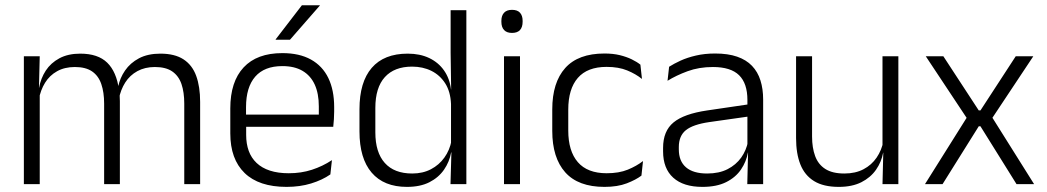

<svg xmlns="http://www.w3.org/2000/svg" viewBox="-20 -702 3993 732"><path d="M682.5 0V-307Q682.5 -350.5 671.8 -381.8Q661 -413 636.5 -429.8Q612 -446.5 570.5 -446.5Q532.5 -446.5 503.8 -430.8Q475 -415 457.5 -387.5Q440 -360 433.5 -325.5L422 -371H430.5Q437 -404.5 456.8 -433.2Q476.5 -462 510 -479.8Q543.5 -497.5 591.5 -497.5Q646 -497.5 679.5 -475.8Q713 -454 728 -412.8Q743 -371.5 743 -313.5V0ZM71 0V-487.5H131.5L128.5 -366.5L131.5 -363.5V0ZM377 0V-307Q377 -350 366.2 -381.5Q355.5 -413 331 -429.8Q306.5 -446.5 265.5 -446.5Q226.5 -446.5 197.8 -430.5Q169 -414.5 151.8 -386.5Q134.5 -358.5 128 -322.5L114.5 -367.5H129Q135.5 -403.5 154.5 -432.8Q173.5 -462 206.5 -479.8Q239.5 -497.5 286 -497.5Q353.5 -497.5 388.8 -463Q424 -428.5 433.5 -360.5Q435.5 -350 436.2 -338.8Q437 -327.5 437 -316V0Z M1072.5 10.5Q967 10.5 912.5 -42.5Q858 -95.5 858 -193.5V-288.5Q858 -390.5 908.8 -445Q959.5 -499.5 1056.5 -499.5Q1121.5 -499.5 1165.5 -475Q1209.5 -450.5 1231.8 -404.5Q1254 -358.5 1254 -294V-276.5Q1254 -262 1253 -247.5Q1252 -233 1250.5 -218.5H1194.5Q1195.5 -240.5 1195.5 -260.2Q1195.5 -280 1195.5 -296.5Q1195.5 -345.5 1179.8 -379.8Q1164 -414 1133.2 -432Q1102.5 -450 1056.5 -450Q988 -450 953 -409.8Q918 -369.5 918 -293.5V-246L918.5 -238V-187.5Q918.5 -154 928.2 -127Q938 -100 958.2 -80.8Q978.5 -61.5 1009.2 -51.5Q1040 -41.5 1081 -41.5Q1128.5 -41.5 1169.2 -54.8Q1210 -68 1245.5 -91.5L1239.5 -37Q1208.5 -15.5 1166 -2.5Q1123.5 10.5 1072.5 10.5ZM889.5 -218.5V-265H1237V-218.5ZM1131 -682H1199.5V-681L1085.5 -550.5H1031V-552Z M1531.5 10.5Q1443.5 10.5 1397 -43.8Q1350.5 -98 1350.5 -201V-285.5Q1350.5 -389 1397.2 -443.2Q1444 -497.5 1534.5 -497.5Q1581 -497.5 1616.2 -480.8Q1651.5 -464 1673 -433.2Q1694.5 -402.5 1699.5 -361H1719.5L1699.5 -305.5Q1697.5 -352.5 1677.5 -384Q1657.5 -415.5 1624.8 -431.8Q1592 -448 1551 -448Q1483.5 -448 1447.2 -408Q1411 -368 1411 -290.5V-197.5Q1411 -121 1447 -80.8Q1483 -40.5 1551.5 -40.5Q1592 -40.5 1623 -56.8Q1654 -73 1674.2 -101.2Q1694.5 -129.5 1701.5 -166L1717.5 -121H1700Q1693.5 -85 1672.8 -55Q1652 -25 1617 -7.2Q1582 10.5 1531.5 10.5ZM1697.5 0 1701 -122 1699.5 -142V-347.5L1700 -362L1698 -500.5V-663H1758V0Z M1901.5 0V-487.5H1962.5V0ZM1932 -576.5Q1912 -576.5 1901.8 -587.5Q1891.5 -598.5 1891.5 -619V-622.5Q1891.5 -642.5 1901.8 -653.5Q1912 -664.5 1932 -664.5Q1952.5 -664.5 1962.5 -653.5Q1972.5 -642.5 1972.5 -622.5V-619Q1972.5 -598.5 1962.5 -587.5Q1952.5 -576.5 1932 -576.5Z M2284.5 10.5Q2184.5 10.5 2135 -45Q2085.5 -100.5 2085.5 -203V-285Q2085.5 -387.5 2135 -442.8Q2184.5 -498 2284.5 -498Q2317 -498 2342.8 -491.8Q2368.5 -485.5 2388.5 -475.8Q2408.5 -466 2421.5 -455.5L2427.5 -401Q2404 -420 2371.2 -433.5Q2338.5 -447 2292.5 -447Q2219.5 -447 2183 -405Q2146.5 -363 2146.5 -284V-204.5Q2146.5 -126 2183 -83.8Q2219.5 -41.5 2293 -41.5Q2340 -41.5 2373.5 -55.2Q2407 -69 2431.5 -88L2425.5 -32.5Q2404.5 -16.5 2369.5 -3Q2334.5 10.5 2284.5 10.5Z M2829 0 2832 -121.5 2829.5 -131V-288.5V-321Q2829.5 -384 2797.8 -415.2Q2766 -446.5 2698 -446.5Q2645 -446.5 2601.5 -430.5Q2558 -414.5 2525 -394L2531 -447.5Q2549 -459 2574.5 -470.8Q2600 -482.5 2633.2 -490.2Q2666.5 -498 2706.5 -498Q2755.5 -498 2790.2 -486Q2825 -474 2847 -451Q2869 -428 2879.2 -395.5Q2889.5 -363 2889.5 -322.5V0ZM2658 10.5Q2585.5 10.5 2546.8 -24.5Q2508 -59.5 2508 -125V-138Q2508 -202.5 2547.8 -235.2Q2587.5 -268 2676.5 -281L2839.5 -305L2842.5 -259L2684 -236.5Q2622 -227.5 2595 -205.8Q2568 -184 2568 -141.5V-132.5Q2568 -87.5 2595.5 -64Q2623 -40.5 2676 -40.5Q2721.5 -40.5 2753.8 -57Q2786 -73.5 2805.8 -101.2Q2825.5 -129 2832 -163.5L2844 -120.5H2831.5Q2825.5 -86 2805.2 -56Q2785 -26 2748.8 -7.8Q2712.5 10.5 2658 10.5Z M3076 -487.5V-181.5Q3076 -138.5 3087.8 -106.8Q3099.5 -75 3126.5 -57.8Q3153.5 -40.5 3199 -40.5Q3241.5 -40.5 3272.2 -56.8Q3303 -73 3322.2 -101.2Q3341.5 -129.5 3348 -164.5L3360.5 -120H3347Q3340.5 -84.5 3319.8 -54.8Q3299 -25 3263.8 -7.2Q3228.5 10.5 3178 10.5Q3119.5 10.5 3083.8 -11.5Q3048 -33.5 3031.5 -75Q3015 -116.5 3015 -175.5V-487.5ZM3405 -487.5V0H3344.5L3347.5 -120.5L3344.5 -123.5V-487.5Z M3506.5 0 3671 -262V-244L3509.5 -487.5H3576.5L3711.5 -281H3718L3852.5 -487.5H3919.5L3758 -244.5V-262L3922.5 0H3855.5L3718 -220.5H3711.5L3573.5 0Z"/></svg>

Font: Anek Bangla Light
Style: Regular
Weight: 300
Designer: Sulekha Rajkumar (Bangla), Yesha Goshar (Latin)
Foundry: Ek Type
Version: Version 1.003